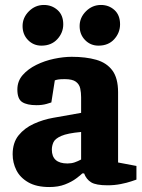

<svg xmlns="http://www.w3.org/2000/svg" viewBox="-20 -740 574 774"><path d="M179 14Q127 14 94 -5Q61 -24 46 -54Q31 -84 31 -118Q31 -165 55 -194.5Q79 -224 116.5 -241Q154 -258 194 -265L307 -285V-348Q307 -366 303.5 -383Q300 -400 286 -410.5Q272 -421 241 -421Q223 -421 214.5 -419.5Q206 -418 201 -416L187 -327Q185 -326 167.5 -321Q150 -316 127 -316Q89 -316 69.5 -328.5Q50 -341 50 -379Q50 -413 71.5 -437.5Q93 -462 126.5 -478.5Q160 -495 198 -503Q236 -511 269 -511Q326 -511 368 -499Q410 -487 433 -456Q456 -425 456 -368V-85L530 -71V-16Q527 -15 509.5 -9Q492 -3 466.5 2Q441 7 414 7Q367 7 347.5 -5Q328 -17 319 -41H312Q305 -34 287 -20.5Q269 -7 242 3.5Q215 14 179 14ZM252 -81Q268 -81 281 -85.5Q294 -90 307 -97V-208Q252 -203 227 -192Q202 -181 195.5 -166.5Q189 -152 189 -137Q189 -81 252 -81ZM377 -556Q345 -556 323 -578.5Q301 -601 301 -635Q301 -669 326.5 -694.5Q352 -720 387 -720Q419 -720 441.5 -699.5Q464 -679 464 -642Q464 -608 440.5 -582Q417 -556 377 -556ZM147 -556Q115 -556 93 -578.5Q71 -601 71 -635Q71 -669 96.5 -694.5Q122 -720 157 -720Q189 -720 212 -699.5Q235 -679 235 -642Q235 -608 211 -582Q187 -556 147 -556Z"/></svg>

Font: Faustina ExtraBold
Style: Regular
Weight: 800
Designer: Alfonso Garcia
Foundry: http://www.omnibus-type.com
Version: Version 1.200